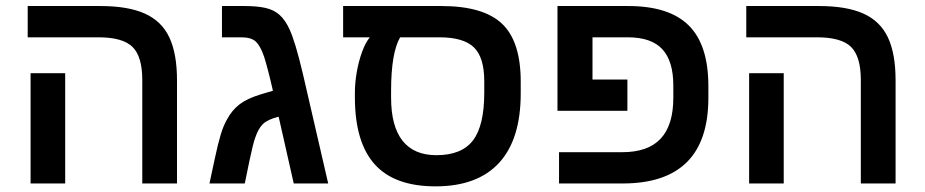

<svg xmlns="http://www.w3.org/2000/svg" viewBox="-20 -624 3145 653"><path d="M582 -351.1V0H463.9V-352.1Q463.9 -431.6 430.7 -464.4Q397.5 -497.1 314.9 -497.1H74.2V-603.5H321.3Q415 -603.5 472.4 -577.9Q529.8 -552.2 555.9 -496.8Q582 -441.4 582 -351.1ZM201.7 -375V0H84V-375Z M812 -603.5Q855 -603.5 883.5 -596.9Q912.1 -590.3 931.2 -573Q950.2 -555.7 964.4 -524.9Q974.1 -504.4 985.6 -466.3Q997.1 -428.2 1010.3 -372.1L1096.2 0H979L927.7 -227.1Q890.6 -217.8 874.5 -202.4Q858.4 -187 847.7 -154.8Q844.2 -145.5 839.6 -126.7Q835 -107.9 829.1 -80.6L812.5 0H692.4L711.4 -88.4Q721.2 -134.8 730.7 -166.3Q740.2 -197.8 752.4 -218.3Q769 -249.5 794.9 -269.3Q820.8 -289.1 867.2 -303.2L908.2 -315.4Q899.4 -354.5 891.8 -383.3Q884.3 -412.1 878.4 -430.7Q865.7 -467.8 850.1 -482.4Q834.5 -497.1 800.8 -497.1H734.9V-603.5Z M1187 -308.6Q1187 -343.3 1193.6 -380.1Q1200.2 -417 1211.7 -448.2Q1223.1 -479.5 1237.8 -497.1H1147V-603.5H1481Q1624 -603.5 1687.5 -543.2Q1751 -482.9 1751 -346.7V-306.2Q1751 -150.4 1677.5 -70.3Q1604 9.8 1461.4 9.8Q1321.3 9.8 1254.2 -65.4Q1187 -140.6 1187 -293ZM1340.8 -497.1Q1310.1 -443.4 1310.1 -315.4V-292Q1310.1 -194.8 1348.9 -145.5Q1387.7 -96.2 1464.4 -96.2Q1549.8 -96.2 1588.4 -146.2Q1627 -196.3 1627 -309.1V-347.7Q1627 -428.7 1591.8 -462.9Q1556.6 -497.1 1474.1 -497.1Z M2270 -333Q2270 -416 2232.7 -456.5Q2195.3 -497.1 2115.2 -497.1H1995.1V-353.5H2113.8V-247.1H1876V-603.5H2116.2Q2255.9 -603.5 2322.5 -537.4Q2389.2 -471.2 2389.2 -331.1V-291Q2389.2 0 2097.7 0H1881.3V-106.4H2096.7Q2184.1 -106.4 2227.1 -152.6Q2270 -198.7 2270 -291.5Z M3025.9 -351.1V0H2907.7V-352.1Q2907.7 -431.6 2874.5 -464.4Q2841.3 -497.1 2758.8 -497.1H2518.1V-603.5H2765.1Q2858.9 -603.5 2916.3 -577.9Q2973.6 -552.2 2999.8 -496.8Q3025.9 -441.4 3025.9 -351.1ZM2645.5 -375V0H2527.8V-375Z"/></svg>

Font: Arimo SemiBold
Style: Regular
Weight: 600
Designer: Steve Matteson
Foundry: Monotype Imaging Inc.
Version: Version 1.33